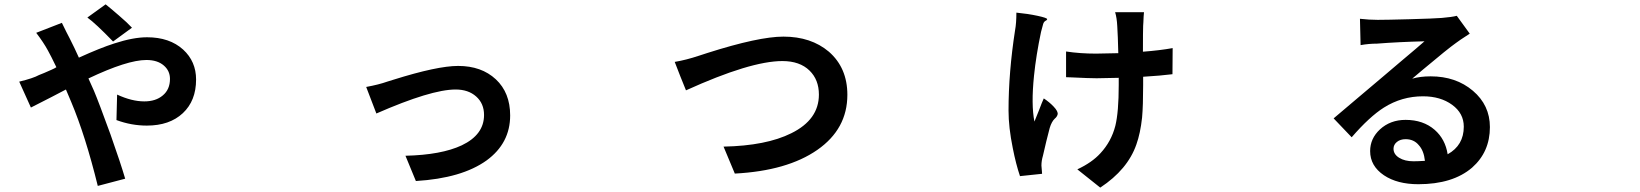

<svg xmlns="http://www.w3.org/2000/svg" viewBox="-20 -812 7540 883"><path d="M429.7 43Q373 -187.5 307.6 -342.8L283.2 -400.4Q260.7 -388.7 217.8 -366.2Q146.5 -329.1 122.1 -317.4L68.4 -436.5Q132.8 -452.1 159.2 -466.8Q177.7 -473.6 216.8 -491.2Q232.4 -498 239.3 -502.9Q213.9 -555.7 200.2 -580.1Q180.7 -616.2 146.5 -661.1L264.6 -707Q287.1 -660.2 300.8 -634.8Q323.2 -590.8 342.8 -546.9Q441.4 -591.8 505.9 -612.3Q592.8 -640.6 656.2 -640.6Q759.8 -640.6 822.3 -584Q881.8 -529.3 881.8 -446.3Q881.8 -348.6 820.8 -291.5Q759.8 -234.4 655.3 -234.4Q584 -234.4 515.6 -259.8L518.6 -377Q585.9 -345.7 643.6 -345.7Q696.3 -345.7 728.5 -373Q761.7 -400.4 761.7 -449.2Q761.7 -486.3 733.4 -510.7Q704.1 -536.1 653.3 -536.1Q565.4 -536.1 386.7 -451.2L412.1 -394.5Q433.6 -343.8 488.3 -193.4Q535.2 -60.5 555.7 9.8ZM500 -621.1Q419.9 -704.1 381.8 -731.4L465.8 -792Q483.4 -778.3 526.4 -741.2Q566.4 -707 586.9 -684.6Z M1892.6 20.5 1844.7 -95.7Q2009.8 -99.6 2103.5 -143.6Q2206.1 -192.4 2206.1 -283.2Q2206.1 -335.9 2169.9 -368.2Q2133.8 -400.4 2075.2 -400.4Q1962.9 -400.4 1710.9 -290L1664.1 -412.1Q1722.7 -422.9 1760.7 -436.5Q1768.6 -438.5 1789.1 -445.3Q1991.2 -508.8 2086.9 -508.8Q2194.3 -508.8 2260.3 -447.3Q2326.2 -385.7 2326.2 -281.2Q2326.2 -153.3 2217.8 -74.2Q2103.5 7.8 1892.6 20.5Z M3359.4 -13.7 3307.6 -137.7Q3503.9 -141.6 3619.1 -199.2Q3746.1 -261.7 3746.1 -377Q3746.1 -445.3 3703.1 -487.3Q3658.2 -531.2 3578.1 -531.2Q3431.6 -531.2 3134.8 -396.5L3108.4 -461.9L3083 -527.3Q3135.7 -536.1 3194.3 -555.7Q3205.1 -558.6 3233.4 -568.4Q3469.7 -643.6 3583 -643.6Q3710 -643.6 3792 -574.2Q3877 -500 3877 -376Q3877 -218.8 3738.8 -122.6Q3600.6 -26.4 3359.4 -13.7Z M5040 50.8 4934.6 -33.2Q5002 -64.5 5041 -107.4Q5090.8 -161.1 5109.4 -233.4Q5125 -296.9 5125 -420.9V-454.1Q5056.6 -452.1 5023.4 -452.1Q4990.2 -452.1 4908.2 -456.1Q4890.6 -457 4882.8 -457V-575.2Q4947.3 -565.4 5020.5 -565.4Q5052.7 -565.4 5120.1 -567.4Q5122.1 -567.4 5123 -567.4Q5121.1 -648.4 5118.2 -692.4Q5116.2 -730.5 5108.4 -755.9H5241.2Q5239.3 -740.2 5238.3 -709Q5237.3 -698.2 5237.3 -693.4Q5236.3 -672.9 5236.3 -574.2Q5313.5 -580.1 5373 -590.8L5372.1 -470.7Q5318.4 -463.9 5237.3 -459V-420.9Q5237.3 -327.1 5232.4 -271.5Q5224.6 -199.2 5206.1 -147.5Q5166 -32.2 5040 50.8ZM4670.9 -2Q4652.3 -56.6 4637.7 -130.9Q4618.2 -226.6 4618.2 -303.7Q4618.2 -479.5 4648.4 -673.8Q4654.3 -705.1 4654.3 -753.9Q4706.1 -749 4751.5 -739.3Q4796.9 -729.5 4795.9 -723.6Q4794.9 -718.8 4789.1 -716.8Q4780.3 -711.9 4777.3 -701.2Q4770.5 -677.7 4767.6 -665Q4745.1 -558.6 4735.4 -463.9Q4721.7 -330.1 4737.3 -252.9Q4743.2 -266.6 4757.8 -303.7Q4772.5 -342.8 4780.3 -359.4Q4805.7 -342.8 4825.2 -322.3Q4847.7 -298.8 4843.8 -285.2Q4840.8 -274.4 4831.1 -266.6Q4816.4 -252.9 4807.6 -223.6Q4792 -165 4776.4 -95.7Q4769.5 -72.3 4769.5 -50.8Q4770.5 -44.9 4771.5 -26.4Q4772.5 -16.6 4772.5 -12.7Z M6502.9 35.2Q6406.2 35.2 6344.7 -5.9Q6281.2 -48.8 6281.2 -117.2Q6281.2 -174.8 6326.2 -216.8Q6374 -260.7 6444.3 -260.7Q6525.4 -260.7 6578.1 -214.8Q6627 -171.9 6637.7 -102.5Q6711.9 -143.6 6711.9 -229.5Q6711.9 -291 6658.2 -330.1Q6604.5 -369.1 6524.4 -369.1Q6426.8 -369.1 6344.7 -317.4Q6278.3 -275.4 6196.3 -180.7L6113.3 -267.6Q6142.6 -292 6221.7 -359.4Q6312.5 -436.5 6341.8 -460.9Q6362.3 -478.5 6418.9 -526.4Q6504.9 -598.6 6531.2 -622.1Q6411.1 -619.1 6312.5 -611.3Q6275.4 -611.3 6237.3 -604.5L6234.4 -725.6Q6276.4 -720.7 6316.4 -720.7Q6357.4 -720.7 6461.9 -723.6Q6574.2 -726.6 6610.4 -729.5Q6657.2 -733.4 6679.7 -739.3L6739.3 -657.2Q6736.3 -655.3 6730.5 -651.4Q6692.4 -627 6675.8 -614.3Q6639.6 -588.9 6524.4 -492.2Q6489.3 -461.9 6474.6 -450.2Q6511.7 -460.9 6559.6 -460.9Q6675.8 -460.9 6753.9 -394.5Q6832 -328.1 6832 -227.5Q6832 -113.3 6750 -41Q6661.1 35.2 6502.9 35.2ZM6480.5 -70.3Q6500 -70.3 6533.2 -72.3Q6528.3 -119.1 6504.9 -144.5Q6482.4 -171.9 6444.3 -171.9Q6419.9 -171.9 6404.3 -159.2Q6388.7 -146.5 6388.7 -127.9Q6388.7 -102.5 6414.6 -86.4Q6440.4 -70.3 6480.5 -70.3Z"/></svg>

Font: Bpmf GenSeki Gothic B
Style: B
Weight: 700
Foundry: But Ko
Version: Version 1.320